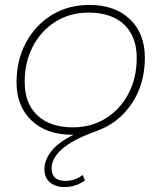

<svg xmlns="http://www.w3.org/2000/svg" viewBox="-20 -543 654 778"><path d="M241 215Q205 215 182.5 196Q160 177 160 143Q160 105 188 69.5Q216 34 278 3Q275 3 272 3Q169 3 108 -54.5Q47 -112 47 -210Q47 -299 85 -370Q123 -441 189.5 -482Q256 -523 342 -523Q446 -523 506.5 -465Q567 -407 567 -309Q567 -203 514 -123.5Q461 -44 371 -12Q276 22 232.5 60Q189 98 189 139Q189 190 245 190Q284 190 315 166L324 188Q288 215 241 215ZM276 -27Q350 -27 408.5 -63.5Q467 -100 500.5 -163.5Q534 -227 534 -308Q534 -396 482.5 -444Q431 -492 339 -492Q264 -492 205.5 -455.5Q147 -419 113.5 -355.5Q80 -292 80 -211Q80 -124 131.5 -75.5Q183 -27 276 -27Z"/></svg>

Font: Montserrat ExtraLight
Style: Italic
Weight: 200
Italic angle: -11.3°
Designer: Julieta Ulanovsky
Foundry: Julieta Ulanovsky
Version: Version 9.000; ttfautohint (v1.8.4.7-5d5b)